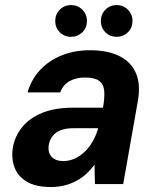

<svg xmlns="http://www.w3.org/2000/svg" viewBox="-20 -740 631 772"><path d="M184.9 12Q123.9 12 87.6 -9.6Q51.3 -31.2 38.1 -67.9Q24.8 -104.5 31.8 -147.5Q40.6 -194.8 70.7 -230.7Q100.7 -266.6 151.4 -286.8Q202.1 -307 272.6 -307H394.2Q401.4 -348.6 399 -375.3Q396.5 -401.9 378.3 -415.1Q360.2 -428.3 321.1 -428.3Q284.9 -428.3 259.1 -413.4Q233.4 -398.6 222.1 -368.6H90.9Q105.9 -420.6 141.1 -458.5Q176.3 -496.3 227.7 -517.2Q279 -538 340.7 -538Q413.4 -538 460.5 -514.3Q507.6 -490.5 526.8 -445.3Q546 -400.1 534.4 -334.6L475.4 0H361.7L360 -77.7Q345.4 -57.9 327.5 -41.4Q309.6 -25 287.5 -13Q265.5 -1.1 239.7 5.5Q214 12 184.9 12ZM234.7 -92.4Q258.3 -92.4 280.1 -102.1Q301.8 -111.9 320.1 -129.4Q338.4 -147 351.9 -170.2Q365.4 -193.4 373.6 -220.2L374.4 -224.4H273.3Q243.9 -224.4 223.5 -216.2Q203.1 -208 191.7 -193.2Q180.3 -178.5 176.4 -159.1Q171.2 -127.2 187.3 -109.8Q203.3 -92.4 234.7 -92.4ZM265.6 -592Q238.7 -592 220.4 -610.3Q202.1 -628.6 202.1 -655.5Q202.1 -682.5 220.4 -701Q238.7 -719.6 265.6 -719.6Q292.6 -719.6 311.1 -701Q329.6 -682.5 329.6 -655.5Q329.6 -628.6 311.1 -610.3Q292.6 -592 265.6 -592ZM449 -592Q422.1 -592 403.8 -610.3Q385.5 -628.6 385.5 -655.5Q385.5 -682.5 403.8 -701Q422.1 -719.6 449 -719.6Q476 -719.6 494.3 -701Q512.7 -682.5 512.7 -655.5Q512.7 -628.6 494.3 -610.3Q476 -592 449 -592Z"/></svg>

Font: DM Sans 9pt
Style: Italic
Weight: 400
Italic angle: -10°
Designer: Colophon Foundry, Jonny Pinhorn
Foundry: Colophon Foundry
Version: Version 4.004